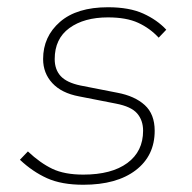

<svg xmlns="http://www.w3.org/2000/svg" viewBox="-20 -500 530 530"><path d="M210 10Q150 10 110 -8Q70 -26 35 -59L57 -82Q91 -50 124.5 -34Q158 -18 210 -18Q288 -18 331.5 -50Q375 -82 375 -139Q375 -168 358.5 -187Q342 -206 300 -214L198 -234Q150 -243 124.5 -270.5Q99 -298 99 -337Q99 -399 145.5 -439.5Q192 -480 278 -480Q337 -480 375.5 -462.5Q414 -445 439 -418L418 -396Q394 -422 361.5 -437Q329 -452 278 -452Q212 -452 171.5 -422.5Q131 -393 131 -337Q131 -308 147.5 -290Q164 -272 202 -264L304 -244Q352 -235 379.5 -210Q407 -185 407 -139Q407 -70 354.5 -30Q302 10 210 10Z"/></svg>

Font: Gantari Thin
Style: Italic
Weight: 100
Italic angle: -10°
Designer: Anugrah Pasau
Foundry: Lafontype
Version: Version 1.000; ttfautohint (v1.8.4.7-5d5b)